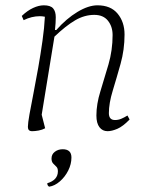

<svg xmlns="http://www.w3.org/2000/svg" viewBox="-20 -482 568 723"><path d="M101 12Q85 12 85 -4Q85 -18 91 -51.5Q97 -85 106 -130.5Q115 -176 124 -227.5Q133 -279 140 -328.5Q147 -378 149 -419Q139 -421 130 -421Q99 -421 69 -406L62 -422Q83 -442 104.5 -452Q126 -462 145 -462Q170 -462 180 -450.5Q190 -439 190 -417Q190 -397 187 -369H192Q230 -412 271.5 -437Q313 -462 347 -462Q397 -462 423 -430.5Q449 -399 449 -352Q449 -295 434 -241.5Q419 -188 404.5 -140.5Q390 -93 390 -56Q390 -30 413 -30Q425 -30 436 -34.5Q447 -39 460 -47L468 -32Q443 -6 422 3Q401 12 385 12Q366 12 354.5 -3Q343 -18 343 -47Q343 -90 358 -138Q373 -186 388.5 -239.5Q404 -293 404 -350Q404 -382 386.5 -404Q369 -426 335 -426Q298 -426 263 -405.5Q228 -385 185 -344L137 -50L150 1Q139 7 125.5 9.5Q112 12 101 12ZM165 221Q158 217 158 208Q198 196 198 163Q198 151 192 145.5Q186 140 180 133.5Q174 127 174 115Q174 99 186.5 89.5Q199 80 216 80Q249 80 249 111Q249 136 237 160Q225 184 205.5 201Q186 218 165 221Z"/></svg>

Font: Petrona ExtraLight
Style: Italic
Weight: 200
Italic angle: -9°
Designer: Ringo R. Seeber
Foundry: Ringo R. Seeber
Version: Version 2.001; ttfautohint (v1.8.3)